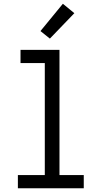

<svg xmlns="http://www.w3.org/2000/svg" viewBox="-20 -1000 540 1020"><path d="M75 0V-70H218V-665H89V-735H296V-70H425V0ZM245 -795 195 -835 314 -980 375 -930Z"/></svg>

Font: Iosevka Fuck
Style: Regular
Weight: 400
Monospace: yes
Designer: Belleve Invis
Foundry: Belleve Invis
Version: Version 28.0.7; ttfautohint (v1.8.3)